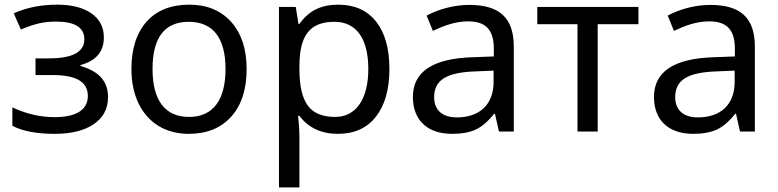

<svg xmlns="http://www.w3.org/2000/svg" viewBox="-20 -566 3349 826"><path d="M132.8 -314.9V-243.2H205.1C308.6 -243.2 357.9 -213.9 357.9 -152.8C357.9 -92.8 306.6 -62 214.8 -62C153.3 -62 92.8 -76.2 33.2 -104V-24.9C76.2 -2 137.2 9.8 215.8 9.8C287.1 9.8 343.3 -4.4 383.8 -32.2C424.3 -60.1 444.8 -98.6 444.8 -147.9C444.8 -214.8 407.7 -258.8 326.2 -282.2V-286.1C393.1 -304.2 426.8 -343.8 426.8 -404.8C426.8 -448.7 409.2 -483.4 373.5 -508.3C337.9 -533.2 289.1 -545.9 226.1 -545.9C157.2 -545.9 94.7 -533.7 39.1 -508.8L69.8 -439C100.6 -452.1 127.4 -460.9 149.4 -465.8C171.4 -470.7 195.3 -473.1 221.2 -473.1C302.2 -473.1 342.8 -447.8 342.8 -397C342.8 -342.3 292 -314.9 190.9 -314.9Z M1041 -269C1041 -354.5 1019 -421.9 974.6 -471.7C930.2 -521 870.1 -545.9 794.4 -545.9C715.8 -545.9 654.3 -521.5 610.8 -473.1C567.4 -424.3 545.4 -356.4 545.4 -269C545.4 -212.9 555.7 -164.1 575.7 -121.6C616.2 -37.1 693.8 9.8 791 9.8C869.1 9.8 930.2 -14.6 974.6 -64C1019 -113.3 1041 -181.6 1041 -269ZM636.2 -269C636.2 -404.3 688 -472.2 792 -472.2C895.5 -472.2 950.2 -403.8 950.2 -269C950.2 -134.3 895.5 -63 793.5 -63C689.9 -63 636.2 -134.3 636.2 -269Z M1434.1 9.8C1503.9 9.8 1558.6 -14.6 1597.2 -64C1635.7 -113.3 1655.3 -181.6 1655.3 -269C1655.3 -356.9 1636.2 -425.3 1597.7 -473.6C1559.1 -522 1504.9 -545.9 1435.1 -545.9C1363.3 -545.9 1309.6 -521.5 1268.1 -462.9H1264.2L1252.4 -536.1H1180.2V240.2H1268.1V20C1268.1 0 1266.6 -22.5 1264.2 -47.9L1262.2 -67.9H1268.1C1306.6 -16.1 1362.3 9.8 1434.1 9.8ZM1419.4 -472.2C1511.7 -472.2 1564.5 -400.9 1564.5 -270C1564.5 -205.1 1551.8 -154.3 1526.9 -117.7C1501.5 -81.1 1466.3 -63 1421.4 -63C1367.2 -63 1328.1 -79.1 1304.2 -111.8C1280.3 -144 1268.1 -196.3 1268.1 -269V-286.1C1269.5 -414.6 1313.5 -472.2 1419.4 -472.2Z M2190.4 0V-365.2C2190.4 -490.2 2127.9 -544.9 1998.5 -544.9C1936 -544.9 1869.6 -527.8 1815.4 -499L1842.3 -433.1C1886.7 -454.1 1937 -474.1 1993.7 -474.1C2071.3 -474.1 2104.5 -436.5 2104.5 -355V-323.2L2013.7 -319.8C1842.3 -314.5 1756.3 -257.8 1756.3 -148.9C1756.3 -47.9 1819.8 9.8 1925.3 9.8C1965.8 9.8 1999 3.9 2025.9 -8.3C2052.2 -20 2078.6 -42.5 2105.5 -76.2H2109.4L2126.5 0ZM1945.3 -61C1883.3 -61 1847.7 -91.8 1847.7 -147.9C1847.7 -222.2 1901.4 -254.4 2024.4 -258.8L2103.5 -262.2V-213.9C2103.5 -116.2 2043.5 -61 1945.3 -61Z M2726.6 -536.1H2291.5V-461.9H2464.4V0H2551.3V-461.9H2726.6Z M3227.5 0V-365.2C3227.5 -490.2 3165 -544.9 3035.6 -544.9C2973.1 -544.9 2906.7 -527.8 2852.5 -499L2879.4 -433.1C2923.8 -454.1 2974.1 -474.1 3030.8 -474.1C3108.4 -474.1 3141.6 -436.5 3141.6 -355V-323.2L3050.8 -319.8C2879.4 -314.5 2793.5 -257.8 2793.5 -148.9C2793.5 -47.9 2856.9 9.8 2962.4 9.8C3002.9 9.8 3036.1 3.9 3063 -8.3C3089.4 -20 3115.7 -42.5 3142.6 -76.2H3146.5L3163.6 0ZM2982.4 -61C2920.4 -61 2884.8 -91.8 2884.8 -147.9C2884.8 -222.2 2938.5 -254.4 3061.5 -258.8L3140.6 -262.2V-213.9C3140.6 -116.2 3080.6 -61 2982.4 -61Z"/></svg>

Font: Noto Reveo Sans
Style: Regular
Weight: 400
Designer: Monotype Design team
Foundry: Monotype Imaging Inc.
Version: Version 1.04